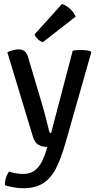

<svg xmlns="http://www.w3.org/2000/svg" viewBox="-20 -756 504 994"><path d="M319 -16Q297 61 271 113.2Q245 165.5 204.5 192Q164 218.5 99 218.5Q76 218.5 48.8 213.5Q21.5 208.5 6 203Q4.5 185.5 11 164.8Q17.5 144 27 132.5Q39 136.5 59.5 140.5Q80 144.5 99.5 144.5Q134 144.5 156.8 128.8Q179.5 113 194.8 84.2Q210 55.5 221.5 16.5L225 5Q195 3.5 177.5 -7.2Q160 -18 150.5 -48L18 -485.5Q34.5 -493 49.8 -496.8Q65 -500.5 77 -500.5Q94 -500.5 106.5 -491.5Q119 -482.5 126.5 -456.5L196 -222.5Q203.5 -199 210.5 -171.8Q217.5 -144.5 224 -119Q230.5 -93.5 235 -74Q237 -67 244.5 -67L356.5 -493.5Q366 -495.5 377.2 -496.5Q388.5 -497.5 399 -497.5Q412 -497.5 424.8 -496Q437.5 -494.5 449 -490.5L452.5 -485ZM301 -735.5Q323 -728.5 343.2 -709.8Q363.5 -691 371.5 -670L202 -537.5Q188.5 -541.5 176.5 -552.8Q164.5 -564 158.5 -577.5Z"/></svg>

Font: Signika Negative Light
Style: Regular
Weight: 400
Version: Version 2.001